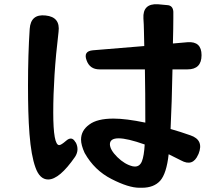

<svg xmlns="http://www.w3.org/2000/svg" viewBox="-20 -818 1040 905"><path d="M637 67Q586 67 506 26Q425 -15 379 -97Q362 -134 362 -160Q362 -203 401 -231Q438 -259 515 -259Q574 -259 665 -240Q665 -313 664.5 -375.5Q664 -438 663 -491H449Q403 -491 388 -534Q372 -577 418 -581L660 -601Q659 -639 658.5 -671.5Q658 -704 656 -731Q652 -802 724 -798L767 -794Q795 -793 797 -763V-733Q797 -710 796.5 -680Q796 -650 795 -613L864 -619Q930 -624 930 -558Q930 -491 864 -491H793Q790 -332 784 -210Q830 -197 878 -180Q942 -158 916 -93L914 -89Q889 -31 833 -62Q804 -77 775 -91Q765 0 735 34Q705 67 649 67ZM207 28Q167 28 147 -29Q127 -84 119 -186Q115 -237 113.5 -293.5Q112 -350 112 -415Q112 -489 114 -555.5Q116 -622 120 -682Q125 -753 195 -745Q265 -738 256 -668Q243 -560 237 -465.5Q231 -371 231 -288Q231 -134 259 -134Q268 -134 291 -154Q319 -179 336 -147H337Q355 -112 334 -79Q260 28 207 28ZM616 -33Q639 -33 649 -58Q659 -83 662 -137Q580 -166 539 -166Q499 -166 498 -139Q498 -112 533 -77.5Q568 -43 606 -34Z"/></svg>

Font: MaokenZhuyuanTi
Style: Regular
Weight: 400
Designer: Fontworks Inc & LongZhuTi team: ZERO子、时光羊、荆南、频凡、刘鹏、Little White Dog、帆影Magmeta、奈白不弍、白日月球、ChaoTawei、雨三（排名不分先后）
Version: Version 1.000; 20230222